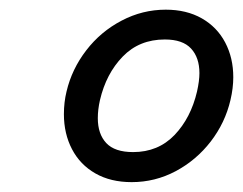

<svg xmlns="http://www.w3.org/2000/svg" viewBox="-20 -720 498 393"><path d="M110.8 -486.3Q110.8 -510.7 116.2 -532.7Q127 -578.6 156.5 -616.9Q186 -655.3 228.8 -677.7Q271.5 -700.2 319.3 -700.2Q361.8 -700.2 393.1 -682.4Q424.3 -664.6 440.9 -633.1Q457.5 -601.6 457.5 -562Q457.5 -539.6 451.7 -515.1Q440.9 -468.8 411.4 -430.4Q381.8 -392.1 339.6 -369.6Q297.4 -347.2 249.5 -347.2Q206.5 -347.2 175.3 -365Q144 -382.8 127.4 -414.6Q110.8 -446.3 110.8 -486.3ZM383.3 -532.7Q388.2 -554.7 388.2 -570.3Q388.2 -602.1 371.1 -620.6Q354 -639.2 317.4 -639.2Q265.1 -639.2 231.2 -604.2Q197.3 -569.3 184.6 -515.1Q180.2 -495.6 180.2 -478Q180.2 -445.8 197.5 -427.2Q214.8 -408.7 252.4 -408.7Q303.7 -408.7 337.2 -443.6Q370.6 -478.5 383.3 -532.7Z"/></svg>

Font: Acari Sans Medium
Style: Italic
Weight: 500
Italic angle: -13°
Designer: Alfredo Marco Pradil and Stefan Peev
Foundry: Hanken Design Co.
Version: Version 1.045